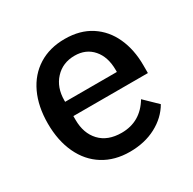

<svg xmlns="http://www.w3.org/2000/svg" viewBox="-131 -691 843 839"><g transform="rotate(-30 290.5 -272.0)"><path d="M46 -273Q46 -359 76 -423Q106 -487 162 -522Q218 -557 294 -557Q371 -557 425 -522Q479 -487 507 -425.5Q535 -364 535 -286V-246H159V-227Q159 -159 197.5 -118Q236 -77 306 -77Q401 -77 452 -162L516 -100Q486 -48 428.5 -17.5Q371 13 296 13Q220 13 163.5 -22Q107 -57 76.5 -122Q46 -187 46 -273ZM159 -318H420V-328Q420 -394 386 -433Q352 -472 295 -472Q235 -472 197 -431Q159 -390 159 -325Z"/></g></svg>

Font: IBM Plex Sans JP Medm
Style: Regular
Weight: 500
Designer: Mike Abbink; Paul van der Laan; Pieter van Rosmalen; Wujin Sim; Yejin Wi; Jinhee Kim; Boomi Park; Yona Kim; Kichan Ma
Foundry: Sandoll Inc.
Version: Version 1.002